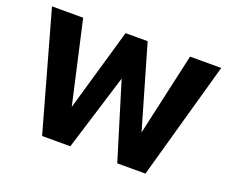

<svg xmlns="http://www.w3.org/2000/svg" viewBox="-109 -845 1228 1023"><g transform="rotate(20 505.0 -333.5)"><path d="M211.7 0 25 -667H201.8L318.6 -148.8H292.4L442.2 -667H567.4L719.7 -141.9H690.3L807.8 -667H984.6L797.6 0H637.8L490.7 -480.4H520.3L371.8 0Z"/></g></svg>

Font: Maven Pro
Style: Regular
Weight: 400
Designer: Joe Prince
Foundry: Joe Prince
Version: Version 2.103